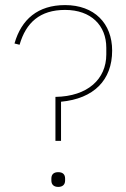

<svg xmlns="http://www.w3.org/2000/svg" viewBox="-20 -730 496 755"><path d="M220 -176V-330C349 -342 421 -415 421 -531C421 -638 351 -710 236 -710C129 -710 64 -654 37 -559L57 -554C82 -641 137 -691 236 -691C338 -691 398 -630 398 -542V-516C398 -419 325 -351 198 -349V-176ZM209 5C226 5 236 -4 236 -20V-28C236 -44 227 -53 209 -53C191 -53 182 -44 182 -28V-20C182 -4 192 5 209 5Z"/></svg>

Font: IBM Plex Thai Looped Thin
Style: Regular
Weight: 100
Designer: Mike Abbink, Paul van der Laan, Pieter van Rosmalen, Ben Mitchell, Mark Frömberg
Foundry: Bold Monday
Version: Version 1.0